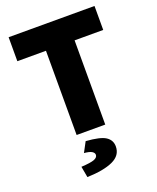

<svg xmlns="http://www.w3.org/2000/svg" viewBox="-162 -745 887 1084"><g transform="rotate(-20 282.0 -203.0)"><path d="M196 0V-506H24V-650H540V-506H368V0ZM172 244 160 178Q217 175 238.5 166.5Q260 158 260 142Q260 130 246.5 121.5Q233 113 200 110L232 50Q318 56 350 77Q382 98 382 136Q382 190 326.5 215.5Q271 241 172 244Z"/></g></svg>

Font: Mada Black
Style: Regular
Weight: 900
Designer: Khaled Hosny
Version: Version 1.5